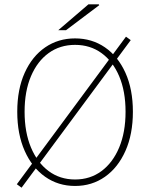

<svg xmlns="http://www.w3.org/2000/svg" viewBox="-20 -850 688 890"><path d="M80 20 58 4 564 -680 586 -664ZM328 12Q250 12 189.5 -30.5Q129 -73 94.5 -150.5Q60 -228 60 -332Q60 -436 94.5 -512.5Q129 -589 189.5 -630.5Q250 -672 328 -672Q406 -672 466.5 -630.5Q527 -589 561.5 -512.5Q596 -436 596 -332Q596 -228 561.5 -150.5Q527 -73 466.5 -30.5Q406 12 328 12ZM328 -18Q398 -18 450.5 -57Q503 -96 532.5 -166.5Q562 -237 562 -332Q562 -427 532.5 -496.5Q503 -566 450.5 -604Q398 -642 328 -642Q258 -642 205.5 -604Q153 -566 123.5 -496.5Q94 -427 94 -332Q94 -237 123.5 -166.5Q153 -96 205.5 -57Q258 -18 328 -18ZM250 -710 390 -830H438L440 -826L286 -710Z"/></svg>

Font: Source Sans 3 ExtraLight ExtraLight
Style: Regular
Weight: 250
Version: Version 3.052;hotconv 1.1.0;makeotfexe 2.6.0